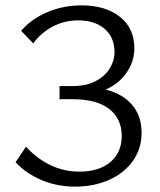

<svg xmlns="http://www.w3.org/2000/svg" viewBox="-20 -687 597 716"><path d="M38 -82 77 -140Q117 -96 167.5 -71.5Q218 -47 275 -47Q350 -47 392 -83Q434 -119 434 -180Q434 -244 387.5 -280.5Q341 -317 251 -317H202V-366H251Q300 -366 335.5 -384Q371 -402 389 -431.5Q407 -461 407 -493Q407 -548 370 -579.5Q333 -611 272 -611Q219 -611 175.5 -587.5Q132 -564 104 -525L59 -572Q96 -616 156 -641.5Q216 -667 284 -667Q373 -667 427 -624.5Q481 -582 481 -507Q481 -458 452 -416Q423 -374 374 -353Q438 -337 473 -295.5Q508 -254 508 -192Q508 -133 476 -87.5Q444 -42 387.5 -16.5Q331 9 260 9Q193 9 135 -15.5Q77 -40 38 -82Z"/></svg>

Font: QiushuiShotai Bright
Style: Regular
Weight: 400
Designer: Christian Thalmann (Catharsis Fonts)
Version: Version 1.250;